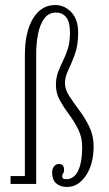

<svg xmlns="http://www.w3.org/2000/svg" viewBox="-20 -732 432 764"><path d="M246.5 12Q219.5 12 203.5 -2.5Q187.5 -17 187.5 -45Q187.5 -61 195.2 -70.2Q203 -79.5 214.5 -79.5Q235 -79.5 235 -56Q235 -46 231.2 -42Q227.5 -38 227.5 -31Q227.5 -25.5 230.5 -22.2Q233.5 -19 243.5 -19Q275 -19 291 -52.8Q307 -86.5 307 -147.5Q307 -186 291.2 -217.2Q275.5 -248.5 254.8 -276.5Q234 -304.5 218.2 -332.8Q202.5 -361 202.5 -393.5Q202.5 -422 211 -444.8Q219.5 -467.5 230.5 -489.5Q241.5 -511.5 250 -538.2Q258.5 -565 258.5 -602Q258.5 -644.5 243.5 -663.2Q228.5 -682 203 -682Q173.5 -682 156.2 -658.5Q139 -635 131.5 -597.2Q124 -559.5 124 -517V0H22V-31.5H79V-513Q79 -605 111.5 -658.5Q144 -712 200 -712Q237 -712 264 -683.2Q291 -654.5 291 -602Q291 -552 278 -516.2Q265 -480.5 251.8 -453.2Q238.5 -426 238.5 -401.5Q238.5 -376 255.8 -349.5Q273 -323 295.5 -293Q318 -263 335.2 -228Q352.5 -193 352.5 -150.5Q352.5 -79 322 -33.5Q291.5 12 246.5 12Z"/></svg>

Font: Imbue 10pt ExtraLight
Style: Regular
Weight: 200
Designer: Tyler Finck
Foundry: Etcetera Type Company
Version: Version 1.102; ttfautohint (v1.8.3)